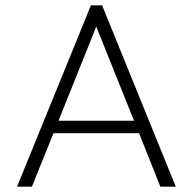

<svg xmlns="http://www.w3.org/2000/svg" viewBox="-20 -702 724 722"><path d="M44 0H100L181 -201H503L583 0H641L364 -682H322ZM200 -248 342 -602 484 -248Z"/></svg>

Font: MV Cash ExtraLight
Style: Regular
Weight: 200
Designer: Rodrigo Fuenzalida
Foundry: fragTYPE
Version: Version 1.100;Glyphs 3.1.2 (3151)